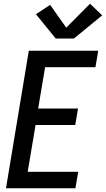

<svg xmlns="http://www.w3.org/2000/svg" viewBox="-20 -1006 566 1026"><path d="M12 0 134 -735H505L490 -647H221L184 -426H397L382 -338H170L128 -88H398L383 0ZM278 -800 172 -930 248 -980 334 -858 461 -986 526 -924 375 -800Z"/></svg>

Font: Iosevka Curly Semibold Oblique
Style: Regular
Weight: 600
Italic angle: -9°
Monospace: yes
Designer: Belleve Invis
Foundry: Belleve Invis
Version: Version 11.1.0; ttfautohint (v1.8.3)